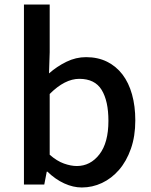

<svg xmlns="http://www.w3.org/2000/svg" viewBox="-20 -817 669 850"><path d="M342 13Q389 13 431.5 -7Q474 -27 507 -65Q540 -103 559.5 -158.5Q579 -214 579 -284Q579 -347 564.5 -399Q550 -451 522 -487.5Q494 -524 453.5 -544Q413 -564 361 -564Q316 -564 274 -543.5Q232 -523 197 -492L200 -586V-797H86V0H176L187 -57H190Q225 -23 264.5 -5Q304 13 342 13ZM320 -82Q294 -82 263 -93Q232 -104 200 -132V-401Q267 -468 331 -468Q400 -468 430 -419Q460 -370 460 -282Q460 -185 420 -133.5Q380 -82 320 -82Z"/></svg>

Font: Alpha Sans Medium
Style: Regular
Weight: 500
Designer: [Spoqa Han Sans Neo] Dong-huui Kim  Younghwa Kang  Yujin Lee  [Noto Sans] Ryoko NISHIZUKA  (kana & ideographs); Paul D. 
Foundry: Spoqa (http://www.spoqa-han-sans.com)
Version: Version 1.100;hotconv 1.0.109;makeotfexe 2.5.65596